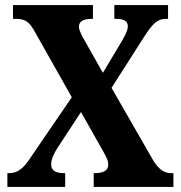

<svg xmlns="http://www.w3.org/2000/svg" viewBox="-20 -734 711 754"><path d="M9 0H236V-54H232C194 -54 181 -67 181 -89C181 -110 193 -133 205 -152L298 -294L376 -156C401 -113 405 -102 405 -87C405 -65 387 -54 352 -54H348V0H661V-54H650C628 -54 603 -67 580 -107L418 -389L545 -588C580 -642 598 -660 632 -660H640V-714H429V-660H433C460 -660 482 -655 482 -631C482 -613 467 -587 457 -570L384 -448L314 -572C302 -592 290 -615 290 -629C290 -645 300 -660 340 -660H345V-714H31V-660H43C85 -660 98 -642 118 -607L262 -352L106 -124C78 -81 57 -54 14 -54H9Z"/></svg>

Font: Noto Serif Devanagari Condensed ExtraBold
Style: Regular
Weight: 800
Width: 3
Designer: Universal Thirst, Indian Type Foundry and the Monotype Design Team
Foundry: Monotype Imaging Inc.
Version: Version 2.004